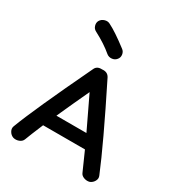

<svg xmlns="http://www.w3.org/2000/svg" viewBox="-191 -921 971 1053"><g transform="rotate(30 294.5 -394.5)"><path d="M52 10Q35 4 25.5 -12.5Q16 -29 22 -45Q71 -176 242 -534Q253 -560 286 -558Q320 -562 334 -535Q498 -207 564 -46Q571 -30 562 -13.5Q553 3 536 10Q519 15 500.5 8.5Q482 2 476 -14Q459 -53 424 -131H159Q122 -43 112 -15Q106 1 88 8Q70 15 52 10ZM386 -213Q356 -277 289 -416Q244 -320 196 -213ZM270 -645Q223 -685 154 -721Q138 -729 133 -746.5Q128 -764 136 -778Q145 -793 163 -798.5Q181 -804 196 -796Q243 -773 324 -711Q338 -701 340.5 -683Q343 -665 332 -652Q321 -638 302.5 -636Q284 -634 270 -645Z"/></g></svg>

Font: Hoogli
Style: Bold
Weight: 700
Designer: Anand Singh Naorem
Foundry: Brand New Type
Version: Version 1.00 b007